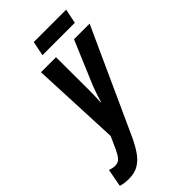

<svg xmlns="http://www.w3.org/2000/svg" viewBox="-357 -775 1095 1095"><g transform="rotate(-45 190.0 -228.0)"><path d="M-11.2 240.2Q-31.2 240.2 -47.4 237.8Q-63.5 235.4 -76.2 231L-56.2 123Q-44.9 127.4 -34.2 129.6Q-23.4 131.8 -14.2 131.8Q10.7 131.8 25.4 115.2Q40 98.6 54.2 67.9L87.9 -6.8L64 -544.9H185.1L186 -288.1Q186 -271 185.8 -253.4Q185.5 -235.8 184.8 -218.3Q184.1 -200.7 183.1 -183.1H186Q191.4 -201.7 197.5 -220.7Q203.6 -239.7 209.7 -256.3Q215.8 -272.9 220.2 -284.2L330.1 -544.9H456.1L170.9 82Q149.4 128.4 125.5 164.1Q101.6 199.7 69.1 220Q36.6 240.2 -11.2 240.2ZM138.7 -607.9 156.7 -695.8H418L399.9 -607.9Z"/></g></svg>

Font: Open Sans Condensed
Style: Italic
Weight: 400
Width: 3
Italic angle: -12°
Designer: Monotype Design Team
Foundry: Monotype Imaging Inc.
Version: Version 3.000